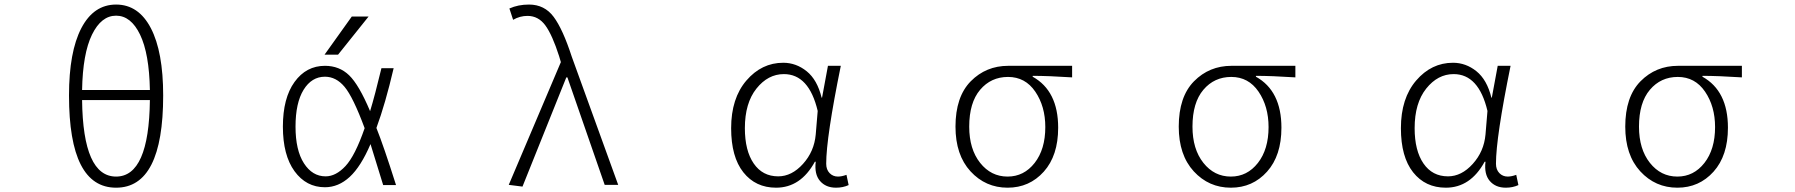

<svg xmlns="http://www.w3.org/2000/svg" viewBox="-20 -828 8040 860"><path d="M651.4 -379.9H347.7Q351.6 -37.1 500 -37.1Q647.5 -37.1 651.4 -379.9ZM347.7 -424.8H651.4Q648.4 -587.9 607.4 -672.9Q566.4 -757.8 500 -757.8Q433.6 -757.8 392.1 -672.9Q350.6 -587.9 347.7 -424.8ZM710.9 -400.4Q710.9 12.7 500 12.7Q289.1 12.7 289.1 -400.4Q289.1 -595.7 344.2 -701.7Q399.4 -807.6 500 -807.6Q600.6 -807.6 655.8 -701.7Q710.9 -595.7 710.9 -400.4Z M1613.3 -253.9Q1561.5 -393.6 1523.4 -439Q1485.4 -484.4 1435.5 -484.4Q1376 -484.4 1339.8 -425.8Q1303.7 -367.2 1303.7 -260.7Q1303.7 -155.3 1341.3 -96.7Q1378.9 -38.1 1438.5 -38.1Q1484.4 -38.1 1527.3 -84Q1570.3 -129.9 1613.3 -253.9ZM1555.7 -753.9H1630.9L1494.1 -583H1433.6ZM1688.5 -522.5H1743.2Q1706.1 -363.3 1666 -254.9Q1698.2 -174.8 1753.9 1H1696.3Q1657.2 -127 1639.6 -182.6Q1596.7 -82 1546.4 -35.6Q1496.1 10.7 1435.5 10.7Q1351.6 10.7 1299.3 -61Q1247.1 -132.8 1247.1 -260.7Q1247.1 -388.7 1299.3 -460.9Q1351.6 -533.2 1435.5 -533.2Q1500 -533.2 1543.9 -490.7Q1587.9 -448.2 1637.7 -330.1Q1659.2 -400.4 1688.5 -522.5Z M2320.3 7.8 2258.8 0 2492.2 -549.8 2484.4 -576.2Q2454.1 -670.9 2422.9 -713.9Q2391.6 -756.8 2342.8 -756.8Q2308.6 -756.8 2278.3 -739.3L2261.7 -790Q2300.8 -807.6 2349.6 -807.6Q2418.9 -807.6 2460 -752.4Q2501 -697.3 2541 -574.2L2749 0H2688.5L2521.5 -481.4H2516.6Z M3456.1 12.7Q3364.3 12.7 3309.6 -56.2Q3254.9 -125 3254.9 -253.9Q3254.9 -387.7 3323.2 -467.3Q3391.6 -546.9 3488.3 -546.9Q3545.9 -546.9 3593.3 -508.8Q3640.6 -470.7 3660.2 -390.6H3662.1L3688.5 -533.2H3746.1Q3680.7 -211.9 3680.7 -94.7Q3680.7 -68.4 3695.8 -52.7Q3710.9 -37.1 3733.4 -37.1Q3750 -37.1 3771.5 -44.9L3781.2 1Q3755.9 12.7 3724.6 12.7Q3678.7 12.7 3652.8 -17.6Q3627 -47.9 3633.8 -103.5H3629.9Q3566.4 12.7 3456.1 12.7ZM3465.8 -38.1Q3526.4 -38.1 3576.7 -93.8Q3627 -149.4 3633.8 -225.6L3642.6 -331.1Q3603.5 -496.1 3491.2 -496.1Q3419.9 -496.1 3368.2 -431.2Q3316.4 -366.2 3316.4 -253.9Q3316.4 -153.3 3356 -95.7Q3395.5 -38.1 3465.8 -38.1Z M4493.2 12.7Q4394.5 12.7 4327.1 -60.5Q4259.8 -133.8 4259.8 -260.7Q4259.8 -394.5 4328.1 -463.9Q4396.5 -533.2 4496.1 -533.2H4782.2V-481.4Q4674.8 -488.3 4605.5 -488.3V-484.4Q4719.7 -420.9 4719.7 -255.9Q4719.7 -130.9 4655.3 -59.1Q4590.8 12.7 4493.2 12.7ZM4493.2 -37.1Q4566.4 -37.1 4614.3 -98.1Q4662.1 -159.2 4662.1 -258.8Q4662.1 -351.6 4617.2 -417.5Q4572.3 -483.4 4495.1 -483.4Q4418.9 -483.4 4370.1 -425.8Q4321.3 -368.2 4321.3 -260.7Q4321.3 -160.2 4370.1 -98.6Q4418.9 -37.1 4493.2 -37.1Z M5493.2 12.7Q5394.5 12.7 5327.1 -60.5Q5259.8 -133.8 5259.8 -260.7Q5259.8 -394.5 5328.1 -463.9Q5396.5 -533.2 5496.1 -533.2H5782.2V-481.4Q5674.8 -488.3 5605.5 -488.3V-484.4Q5719.7 -420.9 5719.7 -255.9Q5719.7 -130.9 5655.3 -59.1Q5590.8 12.7 5493.2 12.7ZM5493.2 -37.1Q5566.4 -37.1 5614.3 -98.1Q5662.1 -159.2 5662.1 -258.8Q5662.1 -351.6 5617.2 -417.5Q5572.3 -483.4 5495.1 -483.4Q5418.9 -483.4 5370.1 -425.8Q5321.3 -368.2 5321.3 -260.7Q5321.3 -160.2 5370.1 -98.6Q5418.9 -37.1 5493.2 -37.1Z M6456.1 12.7Q6364.3 12.7 6309.6 -56.2Q6254.9 -125 6254.9 -253.9Q6254.9 -387.7 6323.2 -467.3Q6391.6 -546.9 6488.3 -546.9Q6545.9 -546.9 6593.3 -508.8Q6640.6 -470.7 6660.2 -390.6H6662.1L6688.5 -533.2H6746.1Q6680.7 -211.9 6680.7 -94.7Q6680.7 -68.4 6695.8 -52.7Q6710.9 -37.1 6733.4 -37.1Q6750 -37.1 6771.5 -44.9L6781.2 1Q6755.9 12.7 6724.6 12.7Q6678.7 12.7 6652.8 -17.6Q6627 -47.9 6633.8 -103.5H6629.9Q6566.4 12.7 6456.1 12.7ZM6465.8 -38.1Q6526.4 -38.1 6576.7 -93.8Q6627 -149.4 6633.8 -225.6L6642.6 -331.1Q6603.5 -496.1 6491.2 -496.1Q6419.9 -496.1 6368.2 -431.2Q6316.4 -366.2 6316.4 -253.9Q6316.4 -153.3 6356 -95.7Q6395.5 -38.1 6465.8 -38.1Z M7493.2 12.7Q7394.5 12.7 7327.1 -60.5Q7259.8 -133.8 7259.8 -260.7Q7259.8 -394.5 7328.1 -463.9Q7396.5 -533.2 7496.1 -533.2H7782.2V-481.4Q7674.8 -488.3 7605.5 -488.3V-484.4Q7719.7 -420.9 7719.7 -255.9Q7719.7 -130.9 7655.3 -59.1Q7590.8 12.7 7493.2 12.7ZM7493.2 -37.1Q7566.4 -37.1 7614.3 -98.1Q7662.1 -159.2 7662.1 -258.8Q7662.1 -351.6 7617.2 -417.5Q7572.3 -483.4 7495.1 -483.4Q7418.9 -483.4 7370.1 -425.8Q7321.3 -368.2 7321.3 -260.7Q7321.3 -160.2 7370.1 -98.6Q7418.9 -37.1 7493.2 -37.1Z"/></svg>

Font: Gen Shin Gothic Monospace Light
Style: Regular
Weight: 300
Designer: [Source Han Sans]
Ryoko NISHIZUKA  (kana & ideographs); Paul D. Hunt (Latin, Greek & Cyrillic); Wenlong ZHANG  (bopomofo
Version: Version 1.002.20150607